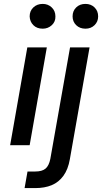

<svg xmlns="http://www.w3.org/2000/svg" viewBox="-20 -744 523 984"><path d="M32 0 120 -501H220L132 0ZM199 -597Q169 -597 151 -615Q133 -633 132 -660Q132 -688 151 -706Q170 -724 199 -724Q226 -724 245 -706Q264 -688 264 -660Q265 -633 245.5 -615Q226 -597 199 -597ZM106 220 121 135H160Q196 135 213.5 120Q231 105 238 70L339 -501H439L338 72Q329 124 305 157Q281 190 245 205Q209 220 160 220ZM418 -597Q389 -597 370.5 -615Q352 -633 352 -660Q352 -688 370.5 -706Q389 -724 418 -724Q446 -724 464.5 -706Q483 -688 483 -660Q483 -633 464.5 -615Q446 -597 418 -597Z"/></svg>

Font: DM Sans 17pt Medium
Style: Italic
Weight: 500
Italic angle: -10°
Version: Version 4.004;gftools[0.9.30]